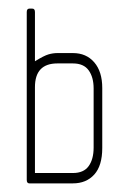

<svg xmlns="http://www.w3.org/2000/svg" viewBox="-20 -425 302 445"><path d="M149 0H48Q42 0 42 -8V-397Q42 -405 48 -405H55Q61 -405 61 -397V-283Q82 -296 92.5 -299Q103 -302 113 -302H149Q180 -302 198.5 -280.5Q217 -259 217 -221V-82Q217 -41 198.5 -20.5Q180 0 149 0ZM197 -220Q197 -246 185.5 -262Q174 -278 149 -278H113Q61 -278 61 -223V-24H149Q174 -24 185.5 -40Q197 -56 197 -83Z"/></svg>

Font: Chathura Light
Style: Regular
Weight: 300
Designer: Appaji Ambarisha Darbha
Foundry: Aditya Fonts
Version: Version 1.002 2016